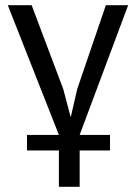

<svg xmlns="http://www.w3.org/2000/svg" viewBox="-20 -520 524 740"><path d="M84 0H207L10 -500H102L224 -176L252 -70H253L278 -178L388 -500H474L287 0H404V60H287V200H207V60H84Z"/></svg>

Font: PTSans
Style: Regular
Weight: 400
Designer: A.Korolkova, O.Umpeleva, V.Yefimov
Foundry: ParaType Ltd
Version: Version 2.003W OFL